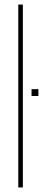

<svg xmlns="http://www.w3.org/2000/svg" viewBox="-20 -820 203 840"><path d="M60 0V-800H80V0ZM118 -400V-430H148V-400Z"/></svg>

Font: Big Shoulders Stencil Display Thin
Style: Regular
Weight: 100
Designer: Patric King
Foundry: XO Type Co
Version: Version 1.000